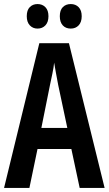

<svg xmlns="http://www.w3.org/2000/svg" viewBox="-20 -927 536 947"><path d="M373 0 332 -192H165L125 0H0L174 -714H320L496 0ZM267 -508Q260 -542 256 -567Q252 -592 247 -618Q245 -595 238.5 -564.5Q232 -534 227 -510L184 -296H312ZM112 -847Q112 -877 127 -892Q142 -907 165 -907Q189 -907 204 -891.5Q219 -876 219 -847Q219 -818 204 -802Q189 -786 165 -786Q142 -786 127 -802Q112 -818 112 -847ZM275 -847Q275 -877 290 -892Q305 -907 329 -907Q353 -907 368 -891.5Q383 -876 383 -847Q383 -818 368 -802Q353 -786 329 -786Q304 -786 289.5 -802Q275 -818 275 -847Z"/></svg>

Font: Noto Sans Kannada ExtraCondensed SemiBold
Style: Regular
Weight: 600
Width: 2
Designer: Jelle Bosma - Monotype Design Team
Foundry: Monotype Imaging Inc.
Version: Version 2.005; ttfautohint (v1.8.4.7-5d5b)